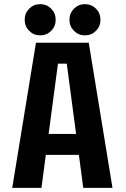

<svg xmlns="http://www.w3.org/2000/svg" viewBox="-20 -906 610 926"><path d="M174 -735.5Q142.5 -735.5 120.8 -757.2Q99 -779 99 -810.5Q99 -842.5 120.8 -864.2Q142.5 -886 174 -886Q205 -886 226.8 -864.2Q248.5 -842.5 248.5 -810.5Q248.5 -779 226.8 -757.2Q205 -735.5 174 -735.5ZM389.5 -735.5Q358.5 -735.5 336.8 -757.2Q315 -779 315 -810.5Q315 -842.5 336.8 -864.2Q358.5 -886 389.5 -886Q421 -886 442.8 -864.2Q464.5 -842.5 464.5 -810.5Q464.5 -779 442.8 -757.2Q421 -735.5 389.5 -735.5ZM381.5 0 360.5 -159H201L180 0H39L153.5 -700H408L522.5 0ZM259.5 -599 214.5 -260H347L302 -599Z"/></svg>

Font: League Mono Narrow SemiBold
Style: Regular
Weight: 600
Width: 3
Designer: Tyler Finck
Foundry: The League of Moveable Type / Tyler Finck
Version: Version 2.210